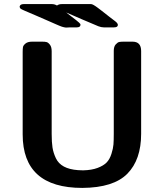

<svg xmlns="http://www.w3.org/2000/svg" viewBox="-20 -898 804 940"><path d="M76 -865Q78 -878 96 -878H234Q247 -878 259 -871Q268 -878 283 -878H418Q422 -878 424 -878Q426 -878 429 -877.5Q432 -877 434.5 -875.5Q437 -874 440 -872.5Q443 -871 448 -867.5Q453 -864 458.5 -860Q464 -856 473 -849Q482 -842 491 -835Q500 -828 514.5 -816.5Q529 -805 544 -794Q557 -784 557 -776Q557 -764 538 -764H488Q476 -764 461.5 -769.5Q447 -775 380 -804Q335 -824 304 -837Q369 -788 372 -782Q374 -780 374 -777Q374 -764 356 -764H323Q319 -764 313 -763.5Q307 -763 305 -763Q302 -763 299 -763.5Q296 -764 291.5 -765Q287 -766 282.5 -767.5Q278 -769 269.5 -772.5Q261 -776 252 -780Q243 -784 227 -791Q211 -798 195 -805Q179 -812 153.5 -823Q128 -834 102 -845Q97 -847 92 -849.5Q87 -852 85 -853Q83 -854 81 -855.5Q79 -857 78 -859Q77 -861 76 -865ZM91 -240V-644Q91 -659 92.5 -667.5Q94 -676 105 -685Q116 -694 137 -694H187Q200 -694 208 -692Q216 -690 224.5 -679Q233 -668 233 -647V-242Q233 -202 237 -176Q241 -150 253.5 -123.5Q266 -97 293 -82.5Q320 -68 362 -65L387 -64Q429 -65 458 -76Q487 -87 502 -102.5Q517 -118 525.5 -144.5Q534 -171 535.5 -191Q537 -211 537 -243V-649Q537 -670 546.5 -680.5Q556 -691 564 -692.5Q572 -694 585 -694H629Q671 -694 671 -648V-243Q671 -116 603.5 -47.5Q536 21 383 22Q91 22 91 -240Z"/></svg>

Font: CMU Sans Serif
Style: Bold
Weight: 700
Version: Version 0.7.0